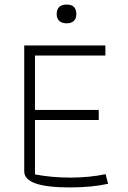

<svg xmlns="http://www.w3.org/2000/svg" viewBox="-20 -811 560 840"><path d="M228 -749Q228 -791 272 -791Q314 -791 314 -749Q314 -730 303 -719.5Q292 -709 272 -709Q251 -709 239.5 -719.5Q228 -730 228 -749ZM86 -61V-612H441V-568H133V-330H412V-286H133V-48Q206 -34 288 -34Q370 -34 442 -49L453 -7Q382 9 285 9Q86 9 86 -61Z"/></svg>

Font: Athiti Light
Style: Regular
Weight: 300
Designer: CadsonDemak Team
Foundry: CadsonDemak
Version: Version 1.032